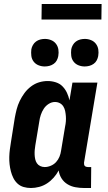

<svg xmlns="http://www.w3.org/2000/svg" viewBox="-20 -934 540 962"><path d="M135 8Q116 8 98.5 3Q81 -2 68 -14Q55 -26 47 -42Q39 -58 34.5 -75.5Q30 -93 28 -111Q26 -129 26.5 -148Q27 -167 29.5 -186Q32 -205 35 -223L54 -343Q58 -365 63.5 -386.5Q69 -408 79 -428.5Q89 -449 102.5 -467.5Q116 -486 135 -500.5Q154 -515 175.5 -521.5Q197 -528 219 -528Q240 -528 260 -521.5Q280 -515 293.5 -501Q307 -487 315.5 -469Q324 -451 328 -431L343 -520H468L401 -119Q401 -114 401.5 -110Q402 -106 404.5 -103Q407 -100 411.5 -98.5Q416 -97 420 -97H437L436 8H402Q379 8 357.5 4Q336 0 318 -11Q300 -22 288.5 -40Q277 -58 274 -80Q264 -61 249 -44Q234 -27 215.5 -15Q197 -3 176 2.5Q155 8 135 8ZM204 -97Q219 -97 234.5 -103.5Q250 -110 261 -122Q272 -134 278 -149Q284 -164 286 -179L306 -299Q309 -313 310 -326Q311 -339 310 -352Q309 -365 306.5 -377.5Q304 -390 297.5 -400.5Q291 -411 280 -417Q269 -423 255 -423Q239 -423 224 -413.5Q209 -404 199.5 -389.5Q190 -375 184.5 -358.5Q179 -342 177 -326L157 -206Q155 -194 154 -182.5Q153 -171 153.5 -159Q154 -147 156.5 -136Q159 -125 165 -116Q171 -107 181.5 -102Q192 -97 204 -97ZM404 -601Q388 -601 373 -607Q358 -613 348.5 -625.5Q339 -638 337 -654Q335 -670 337 -687Q339 -698 345 -708.5Q351 -719 360.5 -726Q370 -733 381.5 -736Q393 -739 405 -739Q421 -739 436 -733Q451 -727 460.5 -714.5Q470 -702 472.5 -686Q475 -670 472 -653Q470 -642 464.5 -631.5Q459 -621 449 -614Q439 -607 427.5 -604Q416 -601 404 -601ZM204 -601Q188 -601 173 -607Q158 -613 148.5 -625.5Q139 -638 137 -654Q135 -670 137 -687Q139 -698 145 -708.5Q151 -719 160.5 -726Q170 -733 181.5 -736Q193 -739 205 -739Q221 -739 236 -733Q251 -727 260.5 -714.5Q270 -702 272.5 -686Q275 -670 272 -653Q270 -642 264.5 -631.5Q259 -621 249 -614Q239 -607 227.5 -604Q216 -601 204 -601ZM188 -836 189 -914H489L488 -836Z"/></svg>

Font: Iosevka Curly Slab Extrabold
Style: Italic
Weight: 800
Italic angle: -9°
Monospace: yes
Designer: Belleve Invis
Foundry: Belleve Invis
Version: Version 22.1.2; ttfautohint (v1.8.4)